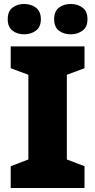

<svg xmlns="http://www.w3.org/2000/svg" viewBox="-20 -948 480 968"><path d="M406 0H34V-110L123 -144V-571L34 -604V-714H406V-604L317 -571V-144L406 -110ZM19 -851Q19 -891 43 -909.5Q67 -928 102 -928Q136 -928 161 -909.5Q186 -891 186 -851Q186 -812 161 -793.5Q136 -775 102 -775Q67 -775 43 -793.5Q19 -812 19 -851ZM253 -851Q253 -891 277 -909.5Q301 -928 337 -928Q371 -928 396 -909.5Q421 -891 421 -851Q421 -812 396 -793.5Q371 -775 337 -775Q301 -775 277 -793.5Q253 -812 253 -851Z"/></svg>

Font: Noto Sans Khmer UI Black
Style: Regular
Weight: 900
Designer: Danh Hong and the Monotype Design Team
Foundry: Monotype Imaging Inc.
Version: Version 2.002; ttfautohint (v1.8.4.7-5d5b)